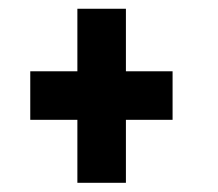

<svg xmlns="http://www.w3.org/2000/svg" viewBox="-20 -519 490 432"><path d="M48.1 -358.6H368.3V-249.4H48.1ZM154.1 -107.7V-499.3H263.3V-107.7Z"/></svg>

Font: League Mono Thin Condensed
Style: Regular
Weight: 100
Width: 1
Designer: Tyler Finck
Foundry: The League of Moveable Type / Tyler Finck
Version: Version 2.300;RELEASE